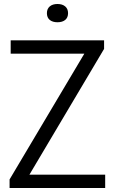

<svg xmlns="http://www.w3.org/2000/svg" viewBox="-20 -942 575 962"><path d="M28 0V-43L402.5 -673H33.5V-740H501.5V-697L127.5 -67H507V0ZM268 -830.5Q243.5 -830.5 229.2 -842.2Q215 -854 215 -876Q215 -897.5 229.2 -909.8Q243.5 -922 268 -922Q292.5 -922 306.8 -909.8Q321 -897.5 321 -876Q321 -854 306.8 -842.2Q292.5 -830.5 268 -830.5Z"/></svg>

Font: Encode Sans Semi Condensed
Style: Regular
Weight: 400
Width: 4
Designer: Multiple Designers
Foundry: Impallari Type
Version: Version 3.000; ttfautohint (v1.8.3) -l 8 -r 50 -G 200 -x 14 